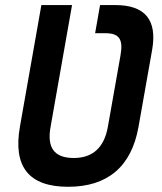

<svg xmlns="http://www.w3.org/2000/svg" viewBox="-20 -713 626 743"><path d="M367.2 -693.4 348.1 -584.5H387.2C441.4 -584.5 457.5 -561.5 446.3 -498.5L397.5 -222.7C383.3 -142.1 338.9 -101.6 265.6 -101.6C189 -101.6 161.1 -142.1 175.8 -222.7L258.8 -693.4H140.1L57.1 -222.7C29.8 -67.4 91.8 9.8 243.7 9.8C395.5 9.8 488.8 -67.4 516.1 -222.7L568.8 -520.5C588.9 -635.7 541.5 -693.4 426.3 -693.4Z"/></svg>

Font: Cascadia Mono SemiBold
Style: Italic
Weight: 600
Italic angle: -10°
Monospace: yes
Designer: Aaron Bell
Foundry: Saja Typeworks
Version: Version 2404.023